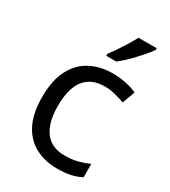

<svg xmlns="http://www.w3.org/2000/svg" viewBox="-189 -861 858 967"><g transform="rotate(30 240.0 -378.0)"><path d="M300 10Q229 10 173.5 -19Q118 -48 86.5 -109Q55 -170 55 -265Q55 -364 88 -426Q121 -488 177.5 -517Q234 -546 306 -546Q347 -546 385 -537.5Q423 -529 447 -517L420 -444Q396 -453 364 -461Q332 -469 304 -469Q146 -469 146 -266Q146 -169 184.5 -117.5Q223 -66 299 -66Q343 -66 376.5 -75Q410 -84 438 -97V-19Q411 -5 378.5 2.5Q346 10 300 10ZM432 -756Q420 -738 395 -709.5Q370 -681 341.5 -652.5Q313 -624 289 -606H231V-618Q246 -637 263.5 -663Q281 -689 298 -716.5Q315 -744 326 -766H432Z"/></g></svg>

Font: Noto Sans Sogdian
Style: Regular
Weight: 400
Designer: Monotype Design Team
Foundry: Monotype Imaging Inc.
Version: Version 2.002; ttfautohint (v1.8.4.7-5d5b)